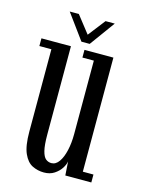

<svg xmlns="http://www.w3.org/2000/svg" viewBox="-105 -721 584 795"><g transform="rotate(15 187.0 -324.0)"><path d="M162 11Q135.5 11 112.2 -0.5Q89 -12 74.8 -44Q60.5 -76 60.5 -137V-490H9V-523H135.5V-145Q135.5 -99.5 141.5 -75.5Q147.5 -51.5 158 -43Q168.5 -34.5 182 -34.5Q201 -34.5 214.5 -53.8Q228 -73 235.2 -104.8Q242.5 -136.5 242.5 -174.5V-490H193.5V-523H317.5V-34H363V0H251.5L247.5 -59.5Q245.5 -45.5 235 -29.2Q224.5 -13 206.2 -1Q188 11 162 11ZM172.5 -552.5 93.5 -660.5H132.5L190 -587L247 -660.5H286.5L208 -552.5Z"/></g></svg>

Font: Imbue Thin 10pt
Style: Regular
Weight: 400
Version: Version 1.102